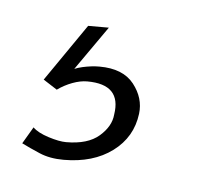

<svg xmlns="http://www.w3.org/2000/svg" viewBox="-80 -30 216 194"><g transform="rotate(5 27.5 66.5)"><path d="M-10 135Q-24 135 -34.5 130.5Q-45 126 -53 122L-43 105Q-38 110 -27 113.5Q-16 117 -9 117Q13 117 24.5 107Q36 97 37 85Q42 54 7 54Q0 54 -8 57Q-16 60 -23 65L-37 56L3 -2H24L-11 48L-16 47Q-8 42 1 40Q10 38 18 38Q42 38 53 52Q64 66 62 82Q59 106 39.5 120.5Q20 135 -10 135Z"/></g></svg>

Font: Alumni Sans ExtraLight
Style: Italic
Weight: 250
Italic angle: -8°
Version: Version 1.016